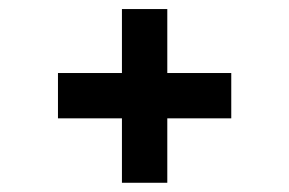

<svg xmlns="http://www.w3.org/2000/svg" viewBox="-20 -516 636 422"><path d="M248 -114.3V-496.1H347.7V-114.3ZM107.4 -255.9V-355.5H488.3V-255.9Z"/></svg>

Font: Sen Medium
Style: Regular
Weight: 500
Designer: Kosal Sen, Philatype
Foundry: Philatype
Version: Version 2.000;gftools[0.9.31]